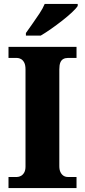

<svg xmlns="http://www.w3.org/2000/svg" viewBox="-20 -951 429 971"><path d="M23 0V-56H66Q76 -56 86 -61.5Q96 -67 102.5 -78.5Q109 -90 109 -109V-600Q109 -622 102.5 -634.5Q96 -647 86 -652.5Q76 -658 66 -658H23V-714H367V-658H323Q310 -658 300 -652.5Q290 -647 285 -634.5Q280 -622 280 -600V-111Q280 -92 286 -80Q292 -68 301.5 -62Q311 -56 323 -56H367V0ZM111 -784Q125 -804 143.5 -830Q162 -856 179.5 -882.5Q197 -909 206 -931H373V-921Q365 -908 343.5 -888Q322 -868 294.5 -846.5Q267 -825 238.5 -805Q210 -785 186 -771H111Z"/></svg>

Font: Noto Serif Khmer SemiCondensed ExtraBold
Style: Regular
Weight: 800
Width: 4
Designer: Danh Hong and the Monotype Design Team
Foundry: Monotype Imaging Inc.
Version: Version 2.004